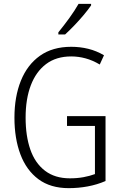

<svg xmlns="http://www.w3.org/2000/svg" viewBox="-20 -967 630 997"><path d="M328 -364H528V-27Q484 -8 435.5 1Q387 10 337 10Q242 10 179.5 -36.5Q117 -83 86 -165.5Q55 -248 55 -356Q55 -465 88.5 -548Q122 -631 187.5 -677.5Q253 -724 350 -724Q396 -724 438.5 -713.5Q481 -703 520 -680L498 -632Q461 -654 424 -664Q387 -674 350 -674Q272 -674 219.5 -634.5Q167 -595 140 -524Q113 -453 113 -356Q113 -261 137.5 -190.5Q162 -120 213.5 -80.5Q265 -41 343 -41Q381 -41 413.5 -47Q446 -53 473 -63V-313H328ZM453 -939Q438 -917 414.5 -889Q391 -861 365 -834Q339 -807 318 -788H283V-799Q313 -836 340.5 -874Q368 -912 388 -947H453Z"/></svg>

Font: Noto Sans Condensed Light
Style: Regular
Weight: 300
Width: 3
Designer: Monotype Design Team
Foundry: Monotype Imaging Inc.
Version: Version 2.013; ttfautohint (v1.8.4.7-5d5b)